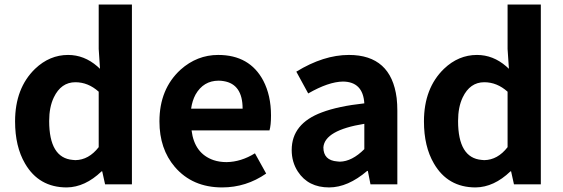

<svg xmlns="http://www.w3.org/2000/svg" viewBox="-20 -818 2498 852"><path d="M276.4 13.7Q152.3 13.7 90.8 -92.8Q46.9 -168 46.9 -279.3Q46.9 -426.8 135.7 -512.7Q200.2 -574.2 282.2 -574.2Q353.5 -574.2 412.1 -523.4Q418 -517.6 423.8 -512.7L418 -600.6V-797.9H565.4V0H446.3L433.6 -57.6H430.7Q357.4 12.7 276.4 13.7ZM314.5 -107.4Q374 -108.4 418 -165V-411.1Q371.1 -453.1 314.5 -453.1Q251 -453.1 218.8 -385.7Q198.2 -342.8 198.2 -281.2Q198.2 -117.2 302.7 -108.4Q308.6 -107.4 314.5 -107.4Z M965.8 13.7Q834 13.7 755.9 -77.1Q687.5 -157.2 687.5 -279.3Q687.5 -422.9 781.2 -508.8Q854.5 -574.2 948.2 -574.2Q1087.9 -574.2 1148.4 -460Q1182.6 -394.5 1182.6 -305.7Q1182.6 -261.7 1175.8 -239.3H830.1Q842.8 -136.7 927.7 -107.4Q954.1 -98.6 985.4 -98.6Q1049.8 -99.6 1111.3 -137.7L1161.1 -47.9Q1072.3 13.7 965.8 13.7ZM828.1 -335.9H1056.6Q1056.6 -444.3 972.7 -458Q961.9 -460 950.2 -460Q882.8 -460 847.7 -398.4Q833 -371.1 828.1 -335.9Z M1440.4 13.7Q1347.7 13.7 1301.8 -56.6Q1274.4 -98.6 1274.4 -152.3Q1274.4 -269.5 1408.2 -319.3Q1480.5 -346.7 1596.7 -359.4Q1590.8 -455.1 1502 -456.1Q1437.5 -455.1 1347.7 -403.3L1294.9 -500Q1416 -574.2 1528.3 -574.2Q1715.8 -574.2 1740.2 -382.8Q1743.2 -356.4 1743.2 -327.1V0H1624L1612.3 -59.6H1609.4Q1523.4 13.7 1440.4 13.7ZM1488.3 -100.6Q1542 -101.6 1596.7 -156.2V-268.6Q1420.9 -240.2 1415 -164.1Q1415 -106.4 1476.6 -101.6Q1482.4 -100.6 1488.3 -100.6Z M2090.8 13.7Q1966.8 13.7 1905.3 -92.8Q1861.3 -168 1861.3 -279.3Q1861.3 -426.8 1950.2 -512.7Q2014.6 -574.2 2096.7 -574.2Q2168 -574.2 2226.6 -523.4Q2232.4 -517.6 2238.3 -512.7L2232.4 -600.6V-797.9H2379.9V0H2260.7L2248 -57.6H2245.1Q2171.9 12.7 2090.8 13.7ZM2128.9 -107.4Q2188.5 -108.4 2232.4 -165V-411.1Q2185.5 -453.1 2128.9 -453.1Q2065.4 -453.1 2033.2 -385.7Q2012.7 -342.8 2012.7 -281.2Q2012.7 -117.2 2117.2 -108.4Q2123 -107.4 2128.9 -107.4Z"/></svg>

Font: Taipei Sans TC Beta
Style: Bold
Weight: 700
Designer: JT Foundry
Foundry: JT Foundry
Version: Version 1.000